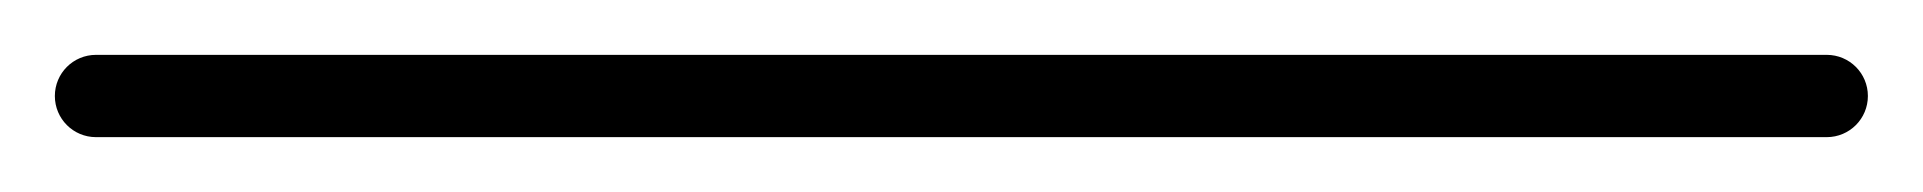

<svg xmlns="http://www.w3.org/2000/svg" viewBox="-35 -35 701 70"><path d="M0 -15C-8.3 -15 -15 -8.3 -15 0C-15 8.3 -8.3 15 0 15C210.3 15 420.7 15 631 15C639.3 15 646 8.3 646 0C646 -8.3 639.3 -15 631 -15C420.7 -15 210.3 -15 0 -15Z"/></svg>

Font: FRB American Cursive Just Baseline
Style: Italic
Weight: 400
Italic angle: -25°
Version: Version 2.0;Modular Font Editor K font №1